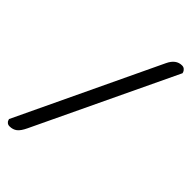

<svg xmlns="http://www.w3.org/2000/svg" viewBox="-257 -876 957 957"><g transform="rotate(45 221.0 -397.5)"><path d="M-4 -10 352 -760Q375 -809 417 -809Q428 -809 435 -802.5Q442 -796 444 -790L446 -783L94 -43Q79 -11 63 1.5Q47 14 23 14Q13 14 6 8Q-1 2 -2 -4Z"/></g></svg>

Font: Sofia
Style: Regular
Weight: 400
Designer: Paula Nazal and Daniel Hernndez
Foundry: Paula Nazal, Daniel Hernndez
Version: Version 1.001